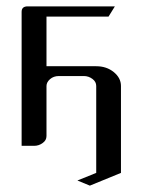

<svg xmlns="http://www.w3.org/2000/svg" viewBox="-20 -458 448 603"><path d="M47.9 0V-420.9Q47.9 -438 66.9 -438H340.8L320.8 -405.8H126V-250H282.2Q314.5 -250 336.9 -231.9Q359.9 -213.4 359.9 -188V85L262.2 125L223.1 108.9L282.2 85V-188Q282.2 -201.2 270.5 -210Q258.3 -219.2 243.2 -219.2H165Q148.4 -219.2 137.2 -209.5Q126 -199.7 126 -188V-30.8Q126 -17.1 113.8 -8.8Q102.1 0 86.9 0Z"/></svg>

Font: Hhenum
Style: Regular
Weight: 400
Designer: T. Christopher White
Version: Version 1.0